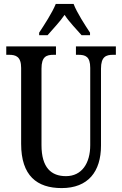

<svg xmlns="http://www.w3.org/2000/svg" viewBox="-20 -951 624 981"><path d="M180 -784V-771H223C250 -803 285 -838 310 -875C334 -838 371 -801 397 -771H440V-784C415 -822 373 -886 356 -931H265C247 -886 205 -822 180 -784ZM295 10C430 10 496 -74 496 -207V-600C496 -662 522 -671 558 -671H572V-714H368V-671H380C417 -671 441 -662 441 -604V-209C441 -117 398 -51 317 -51C242 -51 192 -94 192 -210V-600C192 -662 217 -671 254 -671H266V-714H12V-671H26C61 -671 88 -662 88 -604V-216C88 -53 169 10 295 10Z"/></svg>

Font: Noto Serif Devanagari ExtraCondensed Medium
Style: Regular
Weight: 500
Width: 2
Designer: Universal Thirst, Indian Type Foundry and the Monotype Design Team
Foundry: Monotype Imaging Inc.
Version: Version 2.004